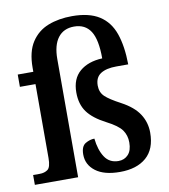

<svg xmlns="http://www.w3.org/2000/svg" viewBox="-86 -840 810 922"><g transform="rotate(-10 319.0 -378.5)"><path d="M425 10Q348 10 306.5 -21.5Q265 -53 265 -103Q265 -143 287 -156Q309 -169 331 -169Q337 -113 360 -78Q383 -43 427 -43Q456 -43 474.5 -63Q493 -83 493 -122Q493 -157 474.5 -183Q456 -209 401 -237Q339 -269 311.5 -307Q284 -345 284 -402Q284 -469 325 -504Q366 -539 435 -542Q435 -634 408.5 -675Q382 -716 328 -716Q277 -716 249.5 -680Q222 -644 222 -576V0H11V-48H43Q67 -48 82.5 -59.5Q98 -71 98 -116V-476H22V-536H98V-556Q98 -634 128.5 -680.5Q159 -727 210.5 -747Q262 -767 327 -767Q410 -767 459.5 -735.5Q509 -704 530.5 -642.5Q552 -581 553 -492H495Q446 -492 418.5 -474.5Q391 -457 391 -417Q391 -384 412.5 -363.5Q434 -343 487 -315Q547 -283 573.5 -242Q600 -201 600 -151Q600 -71 553.5 -30.5Q507 10 425 10Z"/></g></svg>

Font: Noto Serif Tamil SemiCondensed SemiBold
Style: Regular
Weight: 600
Width: 4
Designer: Indian Type Foundry, Tom Grace, and the Monotype Design Team
Foundry: Monotype Imaging Inc.
Version: Version 2.004; ttfautohint (v1.8.4.7-5d5b)